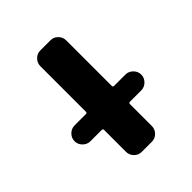

<svg xmlns="http://www.w3.org/2000/svg" viewBox="-203 -854 977 977"><g transform="rotate(-45 286.0 -365.0)"><path d="M103 -223Q80 -223 63 -240Q46 -257 46 -280Q46 -303 63 -320Q80 -337 103 -337H184Q193 -337 193 -345V-673Q193 -696 209.5 -713Q226 -730 249 -730H323Q346 -730 362.5 -713Q379 -696 379 -673V-345Q379 -337 388 -337H469Q492 -337 509 -320Q526 -303 526 -280Q526 -257 509 -240Q492 -223 469 -223H388Q379 -223 379 -215V-57Q379 -34 362.5 -17Q346 0 323 0H249Q226 0 209.5 -17Q193 -34 193 -57V-215Q193 -223 184 -223Z"/></g></svg>

Font: Rounded Mplus 1c ExtraBold
Style: Regular
Weight: 800
Version: Version 1.059.20150529